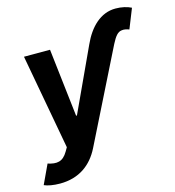

<svg xmlns="http://www.w3.org/2000/svg" viewBox="-144 -782 997 1092"><g transform="rotate(-15 355.0 -236.0)"><path d="M74.9 204.5C187.1 204.5 262.8 147.7 307.2 58.9L577.4 -483.3C598.7 -524.1 614.3 -544.4 638.5 -546.9C650.9 -549 665.8 -546.2 681.8 -540.1L728 -655.9C703.8 -668 671.5 -675.8 635.7 -675.8C547.2 -675.8 481.5 -610.1 439.6 -517.8L267 -144.9H262.1L215.9 -545.5H62.5L164.8 14.6L151.3 37.6C121.8 88.4 85.9 92.3 34.8 76L-18.1 188.9C2.1 198.2 36.2 204.5 74.9 204.5Z"/></g></svg>

Font: Margiela Sans
Style: Bold Italic
Weight: 700
Italic angle: -9.39999°
Designer: Stefan Endress, Andreas Faust
Version: Version 1.100;FEAKit 1.0